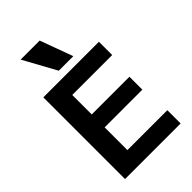

<svg xmlns="http://www.w3.org/2000/svg" viewBox="-289 -1107 1213 1213"><g transform="rotate(-45 318.0 -500.0)"><path d="M76.7 0V-730H573.3V-611.4H216.6V-437.3H553.3V-322H216.6V-118.6H573.3V0ZM264.7 -780 144 -1000H314L394.6 -780Z"/></g></svg>

Font: M PLUS 1 Thin
Style: Regular
Weight: 100
Designer: Coji Morishita
Foundry: UNDERFOREST DESIGN
Version: Version 1.001